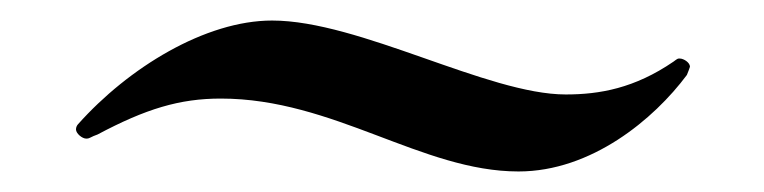

<svg xmlns="http://www.w3.org/2000/svg" viewBox="-20 -455 744 187"><path d="M485 -288C556 -288 617 -339 649 -382C650 -384 652 -390 652 -390C652 -390 652 -390 652 -390C652 -394 646 -398 642 -398C640 -398 640 -398 636 -395C598 -369 564 -363 531 -363C455 -363 330 -435 245 -435C180 -435 105 -389 56 -334C55 -333 54 -331 54 -329C54 -325 60 -320 64 -320C65 -320 66 -320 68 -321C70 -322 72 -323 75 -324C122 -349 155 -359 195 -359C305 -359 391 -288 485 -288Z"/></svg>

Font: Shippori Mincho OTF SemiBold
Style: Regular
Weight: 600
Designer: FONTDASU
Foundry: FONTDASU / Google Inc. / but / Adobe
Version: Version 3.300;hotconv 1.0.109;makeotfexe 2.5.65596